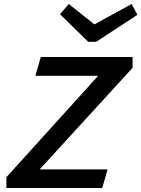

<svg xmlns="http://www.w3.org/2000/svg" viewBox="-20 -940 707 960"><path d="M491 0H12V-54L469 -559V-561H157L184 -655H643V-601L180 -95V-93H518ZM421 -731 280 -869 324 -920 452 -818 638 -920 667 -866 461 -731Z"/></svg>

Font: Intel One Mono Medium
Style: Italic
Weight: 500
Italic angle: -16°
Monospace: yes
Designer: Fred Shallcrass
Foundry: Frere-Jones Type LLC
Version: Version 1.400;hotconv 1.1.0;makeotfexe 2.6.0;FJTRelease1.4